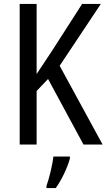

<svg xmlns="http://www.w3.org/2000/svg" viewBox="-20 -734 541 975"><path d="M501 0 283 -400 492 -714H397L241 -471C209 -422 184 -385 166 -358V-714H80V0H166V-272L224 -333L404 0ZM335 71V61H251C247 102 229 175 216 210V221H263C293 180 323 116 335 71Z"/></svg>

Font: Noto Sans Condensed
Style: Regular
Weight: 400
Width: 3
Designer: Monotype Design Team
Foundry: Monotype Imaging Inc.
Version: Version 2.013